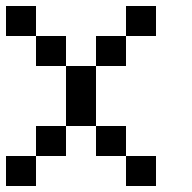

<svg xmlns="http://www.w3.org/2000/svg" viewBox="-20 -620 640 640"><path d="M0 0V-100H100V0ZM0 -500V-600H100V-500ZM200 -200V-100H100V-200ZM200 -500V-400H100V-500ZM200 -400H300V-200H200ZM400 -200V-100H300V-200ZM400 -100H500V0H400ZM400 -500V-400H300V-500ZM400 -600H500V-500H400Z"/></svg>

Font: Galmuri9 Regular
Style: Regular
Weight: 400
Designer: Lee Minseo (quiple)
Version: Version 2.399;hotconv 1.1.1;makeotfexe 2.6.0 DEVELOPMENT